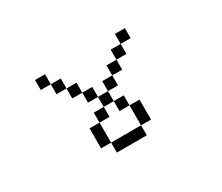

<svg xmlns="http://www.w3.org/2000/svg" viewBox="-101 -865 1202 1041"><g transform="rotate(-30 500.0 -344.0)"><path d="M750 -562.5V-625H687.5V-562.5H625V-500H562.5V-437.5H500V-375H437.5V-312.5H375V-250H312.5Q312.5 -250 312.5 -125H375V-62.5H562.5V-125H375Q375 -125 375 -250H437.5V-312.5H500V-250H562.5Q562.5 -250 562.5 -125H625Q625 -125 625 -250H562.5V-312.5H500V-375H562.5V-437.5H625V-500H687.5V-562.5ZM437.5 -375V-437.5H375V-375ZM375 -437.5V-500H312.5V-437.5ZM312.5 -500V-562.5H250V-500ZM250 -562.5V-625H187.5V-562.5Z"/></g></svg>

Font: BFUnifontExMono
Style: Regular
Weight: 500
Version: Version 15.0.06